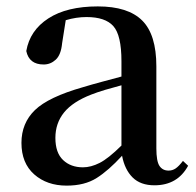

<svg xmlns="http://www.w3.org/2000/svg" viewBox="-20 -563 613 599"><path d="M461.9 15.1Q418.5 15.1 393.8 -9.3Q369.1 -33.7 360.8 -77.1Q318.8 -31.2 281.5 -7.6Q244.1 16.1 188 16.1Q126.5 16.1 86.7 -19Q46.9 -54.2 46.9 -117.2Q46.9 -178.7 88.9 -219.5Q130.9 -260.3 238.8 -291Q266.1 -299.3 297.1 -307.6Q328.1 -315.9 358.9 -324.2V-372.1Q358.9 -453.1 333.7 -481.4Q308.6 -509.8 250 -509.8Q217.8 -509.8 185.1 -500L173.8 -428.2Q170.4 -392.1 154.1 -377Q137.7 -361.8 116.2 -361.8Q70.8 -361.8 62 -403.8Q73.2 -468.3 130.9 -505.6Q188.5 -543 285.2 -543Q379.4 -543 423.6 -499Q467.8 -455.1 467.8 -356V-100.1Q467.8 -60.1 477.5 -45.4Q487.3 -30.8 505.9 -30.8Q518.1 -30.8 527.8 -37.4Q537.6 -43.9 550.8 -61L566.9 -45.9Q533.7 15.1 461.9 15.1ZM358.9 -108.9V-296.9Q332.5 -290 308.1 -282.7Q283.7 -275.4 265.1 -268.1Q207 -245.6 179.9 -212.2Q152.8 -178.7 152.8 -132.8Q152.8 -86.4 176.8 -63.7Q200.7 -41 238.8 -41Q263.7 -41 290.8 -54.7Q317.9 -68.4 358.9 -108.9Z"/></svg>

Font: Source Han Serif TW SemiBold
Style: Regular
Weight: 600
Designer: Ryoko NISHIZUKA Ë•øÂ°öÊ∂ºÂ≠ê (kana & ideographs); Frank Grie√ühammer (Latin, Greek & Cyrillic); Wenlong ZHANG Âº†ÊñáÈæô 
Foundry: Adobe
Version: Version 2.003;hotconv 1.1.1;makeotfexe 2.6.0